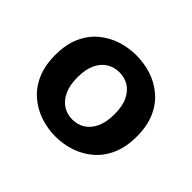

<svg xmlns="http://www.w3.org/2000/svg" viewBox="-120 -685 873 873"><g transform="rotate(45 316.0 -249.0)"><path d="M316 12Q266 12 218.9 -3.8Q171.9 -19.6 134.4 -51.8Q96.8 -84.1 75.2 -133.5Q53.6 -182.9 53.6 -250.1Q53.6 -317.3 75.2 -366.3Q96.8 -415.3 134.4 -447.2Q171.9 -479.1 218.9 -494.5Q266 -509.9 316 -509.9Q367 -509.9 413.7 -494.5Q460.3 -479.1 497.9 -447.2Q535.4 -415.3 556.9 -366.3Q578.4 -317.3 578.4 -250.1Q578.4 -182.9 556.9 -133.5Q535.4 -84.1 497.9 -51.8Q460.3 -19.6 413.7 -3.8Q367 12 316 12ZM316 -97Q350.1 -97 376.8 -114Q403.5 -131 419.3 -165.1Q435.1 -199.2 435.1 -250.1Q435.1 -302 418.9 -335.2Q402.7 -368.4 376.1 -384.7Q349.4 -400.9 316 -400.9Q283.4 -400.9 256.3 -384.7Q229.3 -368.4 213.1 -335.2Q196.9 -302 196.9 -250.1Q196.9 -199.2 212.7 -165.1Q228.5 -131 255.6 -114Q282.6 -97 316 -97Z"/></g></svg>

Font: Atkinson Hyperlegible Mono ExtraLight
Style: Regular
Weight: 200
Monospace: yes
Designer: Elliott Scott, Megan Eiswerth, Linus Boman, Theodore Petrosky, Letters from Sweden
Foundry: Applied Design Works, Letters from Sweden
Version: Version 2.001